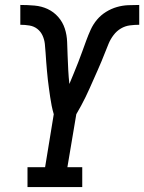

<svg xmlns="http://www.w3.org/2000/svg" viewBox="-20 -755 582 775"><path d="M91 0V-80H162L197 -294Q192 -311 188.5 -328.5Q185 -346 182.5 -363.5Q180 -381 177.5 -399Q175 -417 173 -434.5Q171 -452 169.5 -470Q168 -488 166.5 -506Q165 -524 164 -542Q163 -560 161 -578Q159 -596 151.5 -612Q144 -628 130.5 -638.5Q117 -649 99 -652Q81 -655 62 -655V-735Q91 -735 119.5 -732.5Q148 -730 172.5 -718.5Q197 -707 215 -686.5Q233 -666 241.5 -640Q250 -614 251 -585.5Q252 -557 253 -528.5Q254 -500 255.5 -472Q257 -444 260 -416Q260 -416 260 -416Q260 -416 260 -416Q269 -438 278 -459.5Q287 -481 295.5 -503Q304 -525 312 -547Q320 -569 328 -591Q336 -613 346 -635Q356 -657 371.5 -675.5Q387 -694 408 -707Q429 -720 451.5 -726.5Q474 -733 496.5 -734Q519 -735 542 -735V-655Q523 -655 504 -652.5Q485 -650 468 -640Q451 -630 438.5 -613.5Q426 -597 418.5 -579Q411 -561 404 -543Q397 -525 389.5 -507Q382 -489 374 -471Q366 -453 358 -435Q350 -417 342 -399Q334 -381 325.5 -363.5Q317 -346 307.5 -328.5Q298 -311 288 -294L252 -80H312V0Z"/></svg>

Font: Iosevka Slab Medium
Style: Italic
Weight: 500
Italic angle: -9°
Monospace: yes
Designer: Belleve Invis
Foundry: Belleve Invis
Version: Version 11.1.0; ttfautohint (v1.8.3)